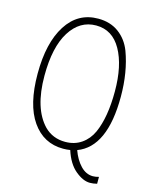

<svg xmlns="http://www.w3.org/2000/svg" viewBox="-123 -786 793 996"><g transform="rotate(15 273.5 -288.0)"><path d="M495 87V124Q475 129 457 129Q420 129 378.5 94.5Q337 60 315 -9Q297 -6 277 -6Q172 -6 110.5 -94Q49 -182 49 -348Q49 -514 110 -609.5Q171 -705 280 -705Q345 -705 390.5 -671.5Q436 -638 458 -581Q497 -476 497 -344Q497 -73 350 -18Q367 30 396.5 61Q426 92 463 92Q478 92 495 87ZM86 -347Q86 -171 166 -88Q211 -43 278 -43Q328 -43 365 -68.5Q402 -94 422 -138Q460 -223 460 -362Q460 -501 413 -584.5Q366 -668 278.5 -668Q191 -668 138.5 -584.5Q86 -501 86 -347Z"/></g></svg>

Font: Bubbler One
Style: Regular
Weight: 400
Designer: Brenda Gallo (gbrenda1987@gmail.com)
Foundry: Brenda Gallo
Version: Version 1.003